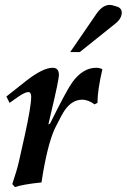

<svg xmlns="http://www.w3.org/2000/svg" viewBox="-20 -745 516 782"><path d="M397 -463Q387 -420 382 -386Q377 -352 377 -326L365 -320Q339 -339 315 -339Q275 -339 245 -298Q238 -288 228 -269.5Q218 -251 204 -223Q172 -154 149 -2Q72 6 41 17L30 5Q50 -55 57 -87L81 -194Q107 -312 107 -351Q107 -370 95 -370Q82 -370 53 -350L19 -326L6 -352L87 -416Q155 -469 195 -469Q220 -469 220 -439Q220 -431 212.5 -394Q205 -357 189 -290L177 -238L184 -242Q252 -379 274 -409Q317 -469 372 -469Q385 -469 397 -463ZM460 -717Q476 -710 476 -694Q476 -670 450 -649L305 -533H266L373 -689Q398 -725 427 -725Q436 -725 460 -717Z"/></svg>

Font: GFS Didot
Style: Bold Italic
Weight: 700
Italic angle: -12°
Designer: Designed by Takis Katsoulidis and George D. Matthiopoulos.
Foundry: Designed by Takis Katsoulidis and George D. Matthiopoulos.
Version: Version 1.0